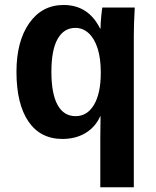

<svg xmlns="http://www.w3.org/2000/svg" viewBox="-20 -559 640 786"><path d="M531.7 -528.3Q527.8 -461.9 527.8 -413.1V207.5H390.6V3.4L391.6 -83.5H390.6Q370.6 -39.1 330.3 -14.6Q290 9.8 235.8 9.8Q145 9.8 96.2 -62Q47.4 -133.8 47.4 -265.1Q47.4 -389.6 99.6 -464.1Q151.9 -538.6 240.2 -538.6Q341.8 -538.6 389.6 -442.4H391.6Q391.6 -463.9 394.5 -492.9Q397.5 -522 398.9 -528.3ZM392.6 -261.7Q392.6 -320.3 379.6 -360.8Q366.7 -401.4 343 -423.1Q319.3 -444.8 288.6 -444.8Q241.7 -444.8 216.1 -399.9Q190.4 -355 190.4 -265.1Q190.4 -175.8 215.6 -129.6Q240.7 -83.5 289.6 -83.5Q337.4 -83.5 365 -130.4Q392.6 -177.2 392.6 -261.7Z"/></svg>

Font: Cousine
Style: Bold
Weight: 700
Monospace: yes
Designer: Steve Matteson
Foundry: Ascender Corporation
Version: Version 1.20